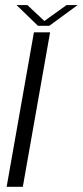

<svg xmlns="http://www.w3.org/2000/svg" viewBox="-20 -716 318 736"><path d="M5.5 0H67.5L172 -592H110ZM125.5 -617H169L277.5 -696.5H235L150 -635.5L85 -696.5H43.5Z"/></svg>

Font: Anybody Thin Light
Style: Italic
Weight: 300
Italic angle: -10°
Version: Version 1.113;gftools[0.9.25]